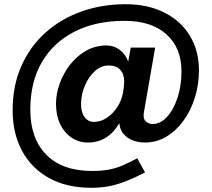

<svg xmlns="http://www.w3.org/2000/svg" viewBox="-20 -730 1005 912"><path d="M414 162Q297 162 213.5 116Q130 70 85 -13Q40 -96 40 -206Q40 -323 81.5 -416.5Q123 -510 196.5 -575.5Q270 -641 367.5 -675.5Q465 -710 576 -710Q682 -710 760.5 -670.5Q839 -631 882 -560Q925 -489 925 -396Q925 -328 905.5 -266Q886 -204 851 -156Q816 -108 769.5 -80.5Q723 -53 669 -53Q618 -53 584 -78Q550 -103 547 -145Q493 -53 398 -53Q354 -53 319.5 -76.5Q285 -100 265.5 -141Q246 -182 246 -237Q246 -284 263.5 -333Q281 -382 313 -423Q345 -464 389 -489Q433 -514 486 -514Q521 -514 548.5 -493.5Q576 -473 589 -437L601 -504H717L663 -193Q659 -166 672.5 -153.5Q686 -141 704 -141Q743 -141 774 -175.5Q805 -210 823.5 -266.5Q842 -323 842 -391Q842 -503 770.5 -567Q699 -631 571 -631Q435 -631 334.5 -580Q234 -529 179 -435Q124 -341 124 -209Q124 -72 200 5Q276 82 417 82Q464 82 498 75.5Q532 69 563 55.5Q594 42 632 22L669 89Q610 119 568 134.5Q526 150 490 156Q454 162 414 162ZM427 -151Q458 -151 487.5 -170.5Q517 -190 537.5 -222Q558 -254 564 -289Q567 -306 568.5 -318.5Q570 -331 570 -342Q570 -378 551 -398.5Q532 -419 496 -419Q460 -419 430.5 -392Q401 -365 383 -323Q365 -281 365 -235Q365 -196 382 -173.5Q399 -151 427 -151Z"/></svg>

Font: Lexend Deca Medium
Style: Regular
Weight: 500
Designer: Bonnie Shaver-Troup, Thomas Jockin
Foundry: Lexend
Version: Version 1.008; ttfautohint (v1.8.4.7-5d5b)